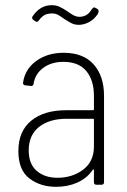

<svg xmlns="http://www.w3.org/2000/svg" viewBox="-20 -714 489 742"><path d="M382 -344V-10Q382 0 372 0H353Q343 0 343 -10V-56Q343 -59 341 -59.5Q339 -60 338 -57Q316 -25 279 -8.5Q242 8 197 8Q136 8 93.5 -24.5Q51 -57 51 -130Q51 -207 100.5 -247.5Q150 -288 235 -288H339Q343 -288 343 -292V-344Q343 -404 313.5 -439.5Q284 -475 225 -475Q179 -475 147.5 -452Q116 -429 110 -391Q108 -380 99 -382L78 -384Q68 -386 69 -394Q76 -446 119.5 -478Q163 -510 226 -510Q302 -510 342 -465Q382 -420 382 -344ZM343 -148V-251Q343 -255 339 -255H237Q171 -255 131 -223.5Q91 -192 91 -133Q91 -80 122 -53.5Q153 -27 202 -27Q260 -27 301.5 -58.5Q343 -90 343 -148ZM228 -641Q213 -652 203.5 -657Q194 -662 181 -662Q165 -662 153.5 -656.5Q142 -651 130 -635Q124 -626 116 -632L109 -637Q101 -643 106 -651Q135 -694 180 -694Q196 -694 208.5 -688.5Q221 -683 238 -672Q241 -670 251 -663Q261 -656 269.5 -652.5Q278 -649 286 -649Q301 -649 313 -655.5Q325 -662 336 -680Q342 -688 348 -684L352 -682L357 -679Q361 -676 361 -671Q361 -666 358 -660Q344 -639 324 -628.5Q304 -618 285 -618Q269 -618 257 -624Q245 -630 228 -641Z"/></svg>

Font: Barlow Semi Condensed ExLight
Style: Regular
Weight: 275
Width: 4
Designer: Jeremy Tribby
Foundry: Tribby Type
Version: Version 1.408